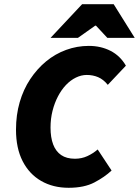

<svg xmlns="http://www.w3.org/2000/svg" viewBox="-20 -880 660 912"><path d="M306 12Q232 12 175.5 -20.5Q119 -53 87.5 -114.5Q56 -176 56 -264Q56 -334 73.5 -394.5Q91 -455 123.5 -504Q156 -553 199 -588.5Q242 -624 294 -643Q346 -662 402 -662Q459 -662 505 -638.5Q551 -615 578 -568L492 -477Q471 -503 446 -513.5Q421 -524 392 -524Q366 -524 340.5 -511.5Q315 -499 293.5 -476.5Q272 -454 255.5 -422.5Q239 -391 229.5 -353.5Q220 -316 220 -274Q220 -227 232.5 -194Q245 -161 270.5 -143.5Q296 -126 336 -126Q368 -126 395 -138.5Q422 -151 444 -170L510 -70Q477 -39 428.5 -13.5Q380 12 306 12ZM220 -700 370 -860H520L620 -700H490L436 -758H432L350 -700Z"/></svg>

Font: Source Sans 3 ExtraLight Black
Style: Italic
Weight: 900
Italic angle: -11°
Version: Version 3.052;hotconv 1.1.0;makeotfexe 2.6.0